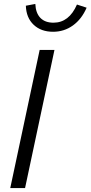

<svg xmlns="http://www.w3.org/2000/svg" viewBox="-20 -953 459 973"><path d="M32 0 181 -700H256L107 0ZM249 -792Q188 -792 150.5 -827.5Q113 -863 111 -924L159 -933Q161 -887 184.5 -862.5Q208 -838 251 -838Q330 -838 370 -930L419 -914Q394 -856 349.5 -824Q305 -792 249 -792Z"/></svg>

Font: Red Hat Text VF
Style: Italic
Weight: 300
Italic angle: -12°
Designer: Pentagram, MCKL
Foundry: Pentagram, MCKL
Version: Version 1.023